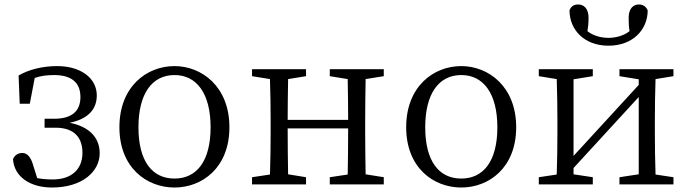

<svg xmlns="http://www.w3.org/2000/svg" viewBox="-20 -823 3075 857"><path d="M68 -360H113L135 -475C160 -484 188 -488 221 -488C296 -488 339 -457 339 -390C339 -328 302 -293 222 -293H179V-253H228C316 -253 348 -204 348 -141C348 -62 293 -22 216 -22C190 -22 167 -24 146 -28L126 -92C118 -118 103 -139 83 -140C63 -141 47 -133 38 -113C43 -33 116 14 212 14C348 14 425 -58 425 -139C425 -209 378 -258 291 -275C374 -292 412 -336 412 -397C412 -474 341 -528 235 -528C171 -528 109 -513 63 -486Z M759 14C882 14 1004 -74 1004 -255C1004 -437 880 -528 759 -528C635 -528 513 -437 513 -255C513 -74 635 14 759 14ZM759 -26C658 -26 598 -105 598 -255C598 -404 658 -488 759 -488C859 -488 920 -404 920 -255C920 -105 859 -26 759 -26Z M1693 -483V-514H1452V-483L1532 -470C1533 -417 1534 -343 1534 -288H1264C1264 -342 1265 -416 1266 -470L1346 -483V-514H1105V-483L1185 -470C1187 -415 1188 -339 1188 -286V-228C1188 -176 1187 -99 1185 -44L1105 -32V0H1346V-32L1266 -45C1265 -99 1264 -178 1264 -250H1534C1534 -177 1533 -99 1532 -44L1452 -32V0H1693V-32L1612 -45C1611 -100 1610 -176 1610 -228V-286C1610 -338 1611 -415 1612 -470Z M2039 14C2162 14 2284 -74 2284 -255C2284 -437 2160 -528 2039 -528C1915 -528 1793 -437 1793 -255C1793 -74 1915 14 2039 14ZM2039 -26C1938 -26 1878 -105 1878 -255C1878 -404 1938 -488 2039 -488C2139 -488 2200 -404 2200 -255C2200 -105 2139 -26 2039 -26Z M2696 -619C2803 -619 2871 -689 2871 -777C2863 -794 2851 -803 2831 -803C2807 -803 2786 -785 2786 -744C2786 -718 2787 -701 2790 -684C2765 -664 2729 -654 2696 -654C2663 -654 2626 -664 2602 -684C2605 -701 2607 -717 2607 -744C2607 -785 2586 -803 2561 -803C2540 -803 2529 -794 2522 -777C2522 -689 2589 -619 2696 -619ZM2986 -483V-514H2745V-483L2831 -469V-444L2540 -127V-469L2626 -483V-514H2385V-483L2465 -470C2467 -415 2468 -339 2468 -286V-228C2468 -176 2467 -100 2465 -44L2385 -32V0H2626V-32L2540 -45V-73L2831 -390V-45L2745 -32V0H2986V-32L2906 -44C2904 -100 2903 -176 2903 -228V-286C2903 -338 2904 -415 2906 -470Z"/></svg>

Font: Shippori Mincho
Style: Regular
Weight: 400
Designer: Bonji Tadano  Ryoko NISHIZUKA  (kana & ideographs); Frank Grießhammer (Latin, Greek & Cyrillic); Wenlong ZHANG  (bopomof
Foundry: Adobe Systems Incorporated
Version: Version 1.003;PS 1.001;hotconv 16.6.54;makeotf.lib2.5.65590